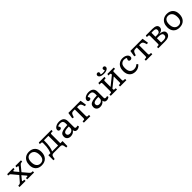

<svg xmlns="http://www.w3.org/2000/svg" viewBox="666 -3088 5578 5578"><g transform="rotate(-45 3455.0 -299.0)"><path d="M14 0V-53L50 -55Q71 -57 83.5 -63Q96 -69 114 -88L256 -252L120 -415Q101 -438 90 -449.5Q79 -461 53 -465L15 -470L26 -519H279V-470L235 -466Q195 -463 228 -423L320 -313L405 -419Q419 -436 422 -447.5Q425 -459 396 -463L353 -470L364 -519H592V-470L550 -464Q530 -461 518.5 -453.5Q507 -446 484 -418L359 -265L495 -104Q515 -79 533 -67Q551 -55 577 -54L612 -53V0H330V-53L380 -55Q422 -57 388 -97L295 -206L204 -96Q192 -81 189.5 -69.5Q187 -58 213 -56L263 -53V0Z M916 14Q799 14 732 -55.5Q665 -125 665 -246Q665 -335 697.5 -399Q730 -463 790 -498Q850 -533 931 -533Q1050 -533 1119 -463Q1188 -393 1188 -271Q1188 -138 1116.5 -62Q1045 14 916 14ZM932 -51Q1007 -51 1048 -100Q1089 -149 1089 -244Q1089 -353 1042 -410Q995 -467 915 -467Q844 -467 804 -416.5Q764 -366 764 -269Q764 -165 810 -108Q856 -51 932 -51Z M1787 150 1774 78Q1767 34 1747 17Q1727 0 1683 0H1418Q1374 0 1353 17Q1332 34 1324 78L1311 147H1260V-61H1343Q1367 -119 1379.5 -170Q1392 -221 1397 -279Q1402 -337 1402 -417Q1402 -443 1394 -452Q1386 -461 1369 -462L1312 -466L1325 -519H1842V-466L1786 -463Q1765 -462 1758.5 -453Q1752 -444 1752 -422V-61H1842L1838 143ZM1415 -61H1659V-458H1476Q1476 -378 1472.5 -318Q1469 -258 1459 -205Q1450 -158 1439 -123.5Q1428 -89 1415 -61Z M2107 14Q2040 14 1998.5 -24Q1957 -62 1957 -124Q1957 -181 1986 -216.5Q2015 -252 2083.5 -270Q2152 -288 2270 -293V-364Q2270 -416 2244 -445.5Q2218 -475 2147 -475Q2119 -475 2092.5 -467.5Q2066 -460 2054 -448Q2069 -426 2075.5 -411.5Q2082 -397 2082 -389Q2082 -367 2064 -353.5Q2046 -340 2022 -340Q1959 -340 1959 -401Q1959 -436 1987 -466Q2015 -496 2061.5 -514.5Q2108 -533 2162 -533Q2363 -533 2363 -353V-105Q2363 -61 2412 -61Q2440 -61 2467 -71L2479 -26Q2462 -10 2433 2Q2404 14 2375 14Q2330 14 2307 -7.5Q2284 -29 2277 -72Q2215 14 2107 14ZM2146 -60Q2180 -60 2208 -74Q2236 -88 2253 -112Q2270 -136 2270 -164V-232Q2158 -231 2107 -209Q2056 -187 2056 -137Q2056 -100 2080.5 -80Q2105 -60 2146 -60Z M2658 0V-53L2715 -57Q2732 -59 2737.5 -69Q2743 -79 2743 -105V-458H2688Q2645 -458 2622 -442.5Q2599 -427 2584 -385L2560 -316L2509 -328L2539 -519H3040L3070 -328L3019 -316L2995 -385Q2980 -427 2957 -442.5Q2934 -458 2891 -458H2836V-102Q2836 -78 2841.5 -68Q2847 -58 2863 -57L2923 -53V0Z M3320 14Q3253 14 3211.5 -24Q3170 -62 3170 -124Q3170 -181 3199 -216.5Q3228 -252 3296.5 -270Q3365 -288 3483 -293V-364Q3483 -416 3457 -445.5Q3431 -475 3360 -475Q3332 -475 3305.5 -467.5Q3279 -460 3267 -448Q3282 -426 3288.5 -411.5Q3295 -397 3295 -389Q3295 -367 3277 -353.5Q3259 -340 3235 -340Q3172 -340 3172 -401Q3172 -436 3200 -466Q3228 -496 3274.5 -514.5Q3321 -533 3375 -533Q3576 -533 3576 -353V-105Q3576 -61 3625 -61Q3653 -61 3680 -71L3692 -26Q3675 -10 3646 2Q3617 14 3588 14Q3543 14 3520 -7.5Q3497 -29 3490 -72Q3428 14 3320 14ZM3359 -60Q3393 -60 3421 -74Q3449 -88 3466 -112Q3483 -136 3483 -164V-232Q3371 -231 3320 -209Q3269 -187 3269 -137Q3269 -100 3293.5 -80Q3318 -60 3359 -60Z M3762 0V-53L3819 -57Q3836 -59 3841.5 -69Q3847 -79 3847 -105V-414Q3847 -440 3841.5 -450.5Q3836 -461 3819 -462L3759 -466L3772 -519H4020V-466L3967 -462Q3951 -461 3945.5 -451Q3940 -441 3940 -417V-186L4221 -412V-421Q4221 -446 4214 -454Q4207 -462 4189 -463L4129 -466L4142 -519H4404V-466L4348 -463Q4327 -462 4320.5 -453Q4314 -444 4314 -422V-97Q4314 -75 4320.5 -66.5Q4327 -58 4348 -56L4404 -53V0H4145V-53L4189 -56Q4207 -58 4214 -65.5Q4221 -73 4221 -98V-336L3940 -110V-102Q3940 -78 3945.5 -68.5Q3951 -59 3967 -57L4020 -53V0ZM4077 -590Q3999 -590 3949.5 -617Q3900 -644 3900 -690Q3900 -714 3916 -731Q3932 -748 3957 -748Q3980 -748 3995 -736Q4010 -724 4010 -700Q4010 -687 4006.5 -675.5Q4003 -664 3992 -647Q4006 -640 4029 -636Q4052 -632 4077 -632Q4103 -632 4127 -636Q4151 -640 4165 -647Q4155 -664 4151 -675.5Q4147 -687 4147 -700Q4147 -723 4162.5 -735.5Q4178 -748 4200 -748Q4226 -748 4241.5 -731Q4257 -714 4257 -690Q4257 -660 4232.5 -637.5Q4208 -615 4167.5 -602.5Q4127 -590 4077 -590Z M4772 14Q4656 14 4589.5 -56Q4523 -126 4523 -253Q4523 -339 4554.5 -401.5Q4586 -464 4643.5 -498.5Q4701 -533 4777 -533Q4833 -533 4877.5 -515Q4922 -497 4947.5 -466.5Q4973 -436 4973 -396Q4973 -366 4954.5 -347.5Q4936 -329 4907 -329Q4877 -329 4861.5 -342.5Q4846 -356 4846 -378Q4846 -390 4852 -405Q4858 -420 4871 -445Q4854 -457 4830.5 -464Q4807 -471 4776 -471Q4710 -471 4665.5 -426.5Q4621 -382 4621 -278Q4621 -163 4669 -114Q4717 -65 4792 -65Q4841 -65 4877 -83Q4913 -101 4940 -124L4977 -84Q4943 -41 4890 -13.5Q4837 14 4772 14Z M5205 0V-53L5262 -57Q5279 -59 5284.5 -69Q5290 -79 5290 -105V-458H5235Q5192 -458 5169 -442.5Q5146 -427 5131 -385L5107 -316L5056 -328L5086 -519H5587L5617 -328L5566 -316L5542 -385Q5527 -427 5504 -442.5Q5481 -458 5438 -458H5383V-102Q5383 -78 5388.5 -68Q5394 -58 5410 -57L5470 -53V0Z M5715 0V-53L5772 -57Q5789 -59 5794.5 -69Q5800 -79 5800 -105V-414Q5800 -440 5794.5 -450.5Q5789 -461 5772 -462L5709 -466L5722 -519H5992Q6180 -519 6180 -401Q6180 -346 6137 -312.5Q6094 -279 6031 -274V-273Q6076 -270 6117.5 -257.5Q6159 -245 6185.5 -218.5Q6212 -192 6212 -146Q6212 -106 6189.5 -72.5Q6167 -39 6117.5 -19.5Q6068 0 5986 0ZM5893 -296H5975Q6028 -296 6053 -322Q6078 -348 6078 -388Q6078 -428 6050 -444.5Q6022 -461 5964 -461Q5951 -461 5930.5 -460.5Q5910 -460 5893 -458ZM5984 -58Q6046 -58 6078 -78.5Q6110 -99 6110 -151Q6110 -196 6074 -215Q6038 -234 5981 -234H5893V-62Q5914 -61 5940.5 -59.5Q5967 -58 5984 -58Z M6580 14Q6463 14 6396 -55.5Q6329 -125 6329 -246Q6329 -335 6361.5 -399Q6394 -463 6454 -498Q6514 -533 6595 -533Q6714 -533 6783 -463Q6852 -393 6852 -271Q6852 -138 6780.5 -62Q6709 14 6580 14ZM6596 -51Q6671 -51 6712 -100Q6753 -149 6753 -244Q6753 -353 6706 -410Q6659 -467 6579 -467Q6508 -467 6468 -416.5Q6428 -366 6428 -269Q6428 -165 6474 -108Q6520 -51 6596 -51Z"/></g></svg>

Font: Literata 7pt
Style: Regular
Weight: 400
Designer: Latin by Veronika Burian and Jose Scaglione. Greek by Irene Vlachou. Cyrillic by Vera Evstafieva.
Foundry: TypeTogether
Version: Version 3.002